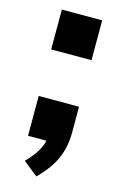

<svg xmlns="http://www.w3.org/2000/svg" viewBox="-104 -554 469 745"><g transform="rotate(15 130.0 -181.5)"><path d="M121 144 62 97Q97 62 112 31Q127 0 127 -36L162 0H49V-160H211V-57Q211 0 191 47Q171 94 121 144ZM49 -347V-507H211V-347Z"/></g></svg>

Font: Mulish ExtraLight ExtraBold
Style: Regular
Weight: 800
Version: Version 3.603